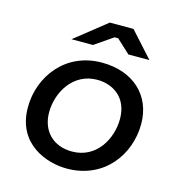

<svg xmlns="http://www.w3.org/2000/svg" viewBox="-108 -815 856 916"><g transform="rotate(15 320.5 -357.0)"><path d="M303 6C488 6 592 -140 592 -291C592 -431 492 -526 336 -526C156 -526 49 -381 49 -229C49 -46 206 6 303 6ZM306 -79C213 -79 153 -140 153 -232C153 -329 215 -441 336 -441C411 -441 488 -396 488 -288C488 -191 428 -79 306 -79ZM551 -596 439 -720H322L166 -596H272L362 -658H380L447 -596Z"/></g></svg>

Font: Fixel Display Medium
Style: Italic
Weight: 500
Italic angle: -10°
Designer: AlfaBravo + MacPaw
Foundry: Kyrylo Tkachov, Marchela Mozhyna, Serhii Makarenko, Maria Weinstein, Zakhar Kryvoshyya
Version: Version 1.210;Glyphs 3.2 (3217)